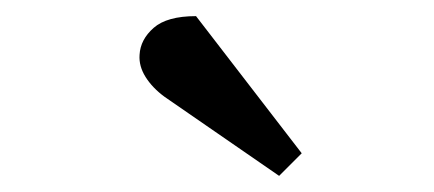

<svg xmlns="http://www.w3.org/2000/svg" viewBox="-20 -797 538 238"><path d="M354 -607 326 -579 184 -677Q169 -688 160.5 -701.5Q152 -715 153 -729Q154 -748 170.5 -762.5Q187 -777 223 -777Z"/></svg>

Font: Literata Medium
Style: Italic
Weight: 500
Italic angle: -2°
Designer: Latin by Veronika Burian and Jose Scaglione. Greek by Irene Vlachou. Cyrillic by Vera Evstafieva
Foundry: TypeTogether
Version: Version 3.103;gftools[0.9.29]